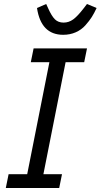

<svg xmlns="http://www.w3.org/2000/svg" viewBox="-20 -940 503 960"><path d="M296 -766Q185 -766 165 -900L211 -920L221 -898Q238 -860 254.5 -843.5Q271 -827 298 -827Q324 -827 346 -843Q368 -859 398 -898L415 -920L463 -900Q451 -874 439 -855Q427 -836 407 -813.5Q387 -791 358.5 -778.5Q330 -766 296 -766ZM276 0H9L23 -69H116L227 -629H134L148 -698H415L401 -629H308L197 -69H290Z"/></svg>

Font: Aneliza
Style: Italic
Weight: 400
Italic angle: -11.31°
Designer: Mike Abbink, Paul van der Laan, Pieter van Rosmalen
Foundry: Bold Monday
Version: Version 3.0